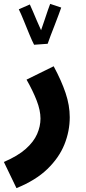

<svg xmlns="http://www.w3.org/2000/svg" viewBox="-56 -741 445 991"><path d="M29 230 -36 95Q36 64 77 27.5Q118 -9 135.5 -49Q153 -89 153 -129Q153 -171 133.5 -221.5Q114 -272 81 -330L221 -399Q261 -325 282.5 -261Q304 -197 304 -136Q304 -64 276.5 4.5Q249 73 188.5 131.5Q128 190 29 230ZM120 -510Q110 -529 95.5 -564Q81 -599 66.5 -635Q52 -671 41 -693L98 -718Q104 -706 113.5 -683Q123 -660 134.5 -633.5Q146 -607 156 -585Q165 -611 174.5 -639Q184 -667 191.5 -689.5Q199 -712 203 -721L260 -702Q256 -691 247 -666Q238 -641 226.5 -612Q215 -583 205 -556.5Q195 -530 190 -515Z"/></svg>

Font: Noto Sans Arabic Cond ExtBd
Style: Regular
Weight: 800
Width: 3
Designer: Monotype Design Team, Nadine Chahine, Nizar Qandah and Khaled Hosny
Foundry: Monotype Imaging Inc.
Version: Version 2.012; ttfautohint (v1.8.4.7-5d5b)